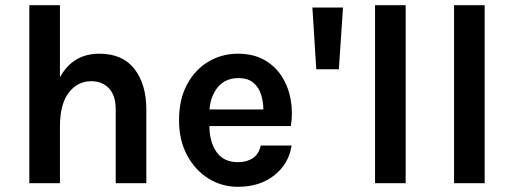

<svg xmlns="http://www.w3.org/2000/svg" viewBox="-20 -706 1982 740"><path d="M93 0V-686H211V-408Q260.5 -499 363 -499Q453 -499 498.5 -439.8Q544 -380.5 544 -284V0H426V-284Q426 -338 400 -365.5Q374 -393 332 -393Q279 -393 245 -349Q211 -305 211 -217V0Z M897 14Q835 14 783.5 -18Q732 -50 701 -107.8Q670 -165.5 670 -243Q670 -323 700.8 -380.2Q731.5 -437.5 783 -468.2Q834.5 -499 897 -499Q955 -499 997.2 -475.8Q1039.5 -452.5 1065.2 -412.8Q1091 -373 1100.2 -323Q1109.5 -273 1101 -220H787Q787.5 -158.5 814.8 -119.8Q842 -81 897 -81Q931.5 -81 954.8 -96.8Q978 -112.5 985 -145H1104Q1093 -74.5 1037 -30.2Q981 14 897 14ZM899 -405Q849 -405 820.2 -370.8Q791.5 -336.5 787.5 -284H995Q995 -313.5 986.2 -341.5Q977.5 -369.5 956.5 -387.2Q935.5 -405 899 -405Z M1184 -677H1302L1286 -439H1199Z M1425.5 0V-686H1543.5V0Z M1730 0V-686H1848V0Z"/></svg>

Font: Karla
Style: Bold
Weight: 700
Designer: Jonathan Pinhorn
Version: Version 2.004; ttfautohint (v1.8.4.7-5d5b);gftools[0.9.33]